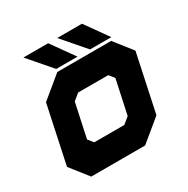

<svg xmlns="http://www.w3.org/2000/svg" viewBox="-157 -826 943 964"><g transform="rotate(-30 314.0 -344.0)"><path d="M100.5 0 19.5 -103 90.5 -437 215.5 -540H528L609 -437L538 -103L413 0ZM155.5 -71H394L474.5 -141L530.5 -403L479 -470H236.5L156 -403L100 -141ZM155.5 -71 100 -141 156 -403 236.5 -470H479L530.5 -403L474.5 -141L394 -71ZM199.5 -141.5H374L411 -172L453 -368L429 -398.5H254.5L217.5 -368L175.5 -172ZM538 -556H414.5L300.5 -688H444ZM450 -590 403.5 -653H404L450.5 -590ZM342 -556H218.5L104.5 -688H248ZM254 -590 207.5 -653H208L254.5 -590Z"/></g></svg>

Font: Tourney Thin Black
Style: Italic
Weight: 900
Italic angle: -12°
Version: Version 1.015